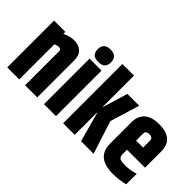

<svg xmlns="http://www.w3.org/2000/svg" viewBox="-71 -1235 1711 1711"><g transform="rotate(45 785.0 -379.0)"><path d="M187 -564Q240 -593 297 -593Q354 -593 388.5 -561.5Q423 -530 423 -467V0H270V-430Q270 -454 244 -454Q218 -454 196 -441V0H45V-590H187Z M583.5 -607Q500 -607 500 -685.5Q500 -764 583.5 -764Q667 -764 667 -685.5Q667 -607 583.5 -607ZM508 -574H659V0H508Z M895 0H749V-747H895V-345L969 -590H1118L1033 -311L1133 0H975L895 -290Z M1173 -168V-439Q1173 -515 1220 -557.5Q1267 -600 1362 -600Q1545 -600 1545 -439V-236H1318V-180Q1318 -150 1334.5 -137.5Q1351 -125 1407.5 -125Q1464 -125 1531 -145V-13Q1461 6 1381 6Q1173 6 1173 -168ZM1318 -351H1406V-437Q1406 -475 1362 -475Q1318 -475 1318 -437Z"/></g></svg>

Font: Khand
Style: Bold
Weight: 700
Designer: Devanagari: Sanchit Sawaria, Jyotish Sonowal; Latin: Satya Rajpurohit
Foundry: Indian Type Foundry
Version: Version 1.101;PS 1.0;hotconv 1.0.78;makeotf.lib2.5.61930; tt